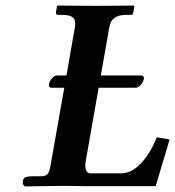

<svg xmlns="http://www.w3.org/2000/svg" viewBox="-20 -666 627 687"><path d="M248 -568.8Q249 -573.2 249 -582Q249 -598.6 237.8 -605.7Q226.6 -612.8 201.2 -612.8H187Q180.2 -612.8 180.2 -621.1L184.1 -645L186 -646Q283.2 -645 323.2 -645L459 -646L460.9 -645L457 -621.1Q455.6 -612.8 448.2 -612.8H433.1Q403.3 -612.8 389.2 -601.8Q375 -590.8 371.1 -568.8L340.8 -396H483.9Q495.1 -396 495.1 -384.8Q495.1 -382.8 494.1 -381.8Q492.7 -372.1 483.4 -362.1Q474.1 -352.1 464.8 -352.1H333L287.1 -91.8Q285.2 -80.1 285.2 -75.2Q285.2 -45.9 304.2 -45.9H414.1Q450.7 -45.9 484.6 -81.8Q518.6 -117.7 541 -174.8L586.9 -167L537.1 0H286.1L209 -1L68.8 1L61 -7.8L63 -22.9Q65.9 -35.2 95.2 -35.2H125Q143.1 -35.2 150.1 -43Q157.2 -50.8 161.1 -75.2L210 -352.1H165Q154.8 -352.1 154.8 -362.8Q154.8 -363.3 155.3 -365Q155.8 -366.7 155.8 -367.2Q157.7 -376.5 166.5 -386.2Q175.3 -396 183.1 -396H217.8Z"/></svg>

Font: Linux Libertine
Style: Bold Italic
Weight: 700
Italic angle: -11.5°
Designer: Philipp H. Poll
Foundry: Philipp H. Poll
Version: Version 4.0.5